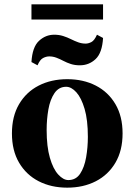

<svg xmlns="http://www.w3.org/2000/svg" viewBox="-20 -855 620 885"><path d="M290 -490Q364 -490 421.5 -460.5Q479 -431 512 -375Q545 -319 545 -240Q545 -161 512 -105Q479 -49 421.5 -19.5Q364 10 290 10Q216 10 158.5 -19.5Q101 -49 68 -105Q35 -161 35 -240Q35 -319 68 -375Q101 -431 158.5 -460.5Q216 -490 290 -490ZM295 -25Q330 -25 349.5 -54.5Q369 -84 377 -130Q385 -176 385 -224Q385 -302 370 -353Q355 -404 332 -429.5Q309 -455 285 -455Q251 -455 231 -425.5Q211 -396 203 -350.5Q195 -305 195 -256Q195 -179 210 -127.5Q225 -76 248.5 -50.5Q272 -25 295 -25ZM348 -554Q325 -554 306.5 -560Q288 -566 272 -574.5Q256 -583 240 -589Q224 -595 207 -595Q193 -595 178.5 -587.5Q164 -580 153 -554L125 -569Q129 -638 159.5 -666.5Q190 -695 230 -695Q252 -695 271 -689Q290 -683 307 -674.5Q324 -666 340.5 -660Q357 -654 375 -654Q387 -654 401 -661Q415 -668 427 -695L455 -680Q451 -611 420.5 -582.5Q390 -554 348 -554ZM125 -765V-835H455V-765Z"/></svg>

Font: Brygada 1918
Style: Regular
Weight: 400
Designer: Mateusz Machalski | Borys Kosmynka | Przemek Hoffer
Foundry: NIEPODLEGLA 2018
Version: Version 3.006